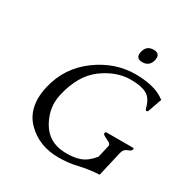

<svg xmlns="http://www.w3.org/2000/svg" viewBox="-204 -1070 1213 1255"><g transform="rotate(30 403.0 -442.5)"><path d="M596.7 -903.3Q640.1 -903.3 640.1 -867.7Q640.1 -859.4 638.2 -849.6Q625.5 -795.4 571.8 -795.4Q528.3 -795.4 528.3 -831.1Q528.3 -839.4 530.8 -849.6Q543 -903.3 596.7 -903.3ZM409.7 18.1Q259.8 18.1 166.5 -77.6Q100.6 -145 100.1 -249Q100.1 -292.5 111.8 -342.3Q150.4 -506.8 285.6 -606.4Q420.4 -705.6 575.2 -705.6H577.1Q579.1 -705.6 581.1 -705.6Q634.8 -705.6 693.4 -693.4Q753.9 -680.7 802.7 -644L767.1 -541.5Q763.2 -532.7 755.4 -532.7H753.9Q748 -533.2 744.1 -546.4Q727.5 -614.3 686 -636.7Q644.5 -659.2 566.4 -659.2Q457.5 -659.2 355 -583.5Q252.4 -507.8 214.4 -342.3Q207 -310.5 207 -279.3Q207 -206.5 246.6 -136.7Q302.7 -37.6 421.4 -31.7Q433.1 -31.2 443.8 -31.2Q499.5 -31.2 541 -45.9Q590.3 -63.5 633.3 -117.2L654.8 -209Q657.2 -224.1 644.5 -232.4Q632.8 -239.3 609.9 -250Q586.9 -260.7 589.4 -270.5Q591.8 -280.8 602.1 -280.8H797.9Q806.2 -280.8 806.2 -273.9Q806.2 -272.5 805.7 -270.5Q802.7 -257.8 776.4 -249Q750 -240.2 742.7 -209L698.7 -19Q622.6 -15.6 548.8 2Q511.7 11.2 476.6 14.6Q441.4 18.1 409.7 18.1Z"/></g></svg>

Font: Caudex
Style: Italic
Weight: 400
Italic angle: -13°
Version: Version 1.04